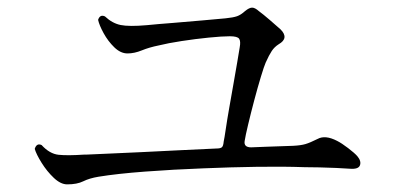

<svg xmlns="http://www.w3.org/2000/svg" viewBox="-20 -611 1040 503"><path d="M156 -128Q139 -128 121 -145Q103 -162 89 -184.5Q75 -207 71 -221Q76 -237 89 -231Q110 -208 133.5 -205.5Q157 -203 201 -206Q205 -206 207 -206Q225 -207 263.5 -208.5Q302 -210 351.5 -212.5Q401 -215 452.5 -217.5Q504 -220 548 -222Q557 -222 561 -225Q565 -228 566 -240Q568 -249 571.5 -273Q575 -297 580.5 -328Q586 -359 591.5 -390.5Q597 -422 601.5 -448Q606 -474 608 -487Q611 -503 606.5 -509.5Q602 -516 582 -516Q562 -516 527 -512.5Q492 -509 456 -503.5Q420 -498 396 -492Q371 -487 351.5 -479Q332 -471 314 -471Q296 -471 279.5 -487Q263 -503 251.5 -524Q240 -545 237 -559Q242 -574 255 -568Q274 -550 296 -545.5Q318 -541 364 -545Q394 -548 433.5 -551Q473 -554 510 -557.5Q547 -561 571 -563Q591 -565 601 -568.5Q611 -572 622 -582Q633 -591 640.5 -591Q648 -591 658 -582Q669 -574 687 -558.5Q705 -543 715 -534Q738 -511 710 -495Q699 -488 692 -477.5Q685 -467 676 -447Q672 -438 663.5 -410Q655 -382 646 -348Q637 -314 630 -284.5Q623 -255 621 -242Q618 -225 638 -225Q654 -226 676 -226.5Q698 -227 718.5 -228Q739 -229 748 -229Q768 -230 780 -233.5Q792 -237 812 -247Q832 -258 863 -242Q875 -236 892 -223Q909 -210 916 -202Q927 -189 923 -178Q919 -167 896 -169Q883 -170 861 -171Q839 -172 816.5 -172.5Q794 -173 778 -173Q722 -175 653 -174Q584 -173 513 -170Q434 -167 360.5 -161.5Q287 -156 238 -148Q214 -144 198 -136Q182 -128 156 -128Z"/></svg>

Font: Zen Old Mincho
Style: Regular
Weight: 400
Designer: Yoshimichi Ohira
Foundry: Positype
Version: Version 1.001